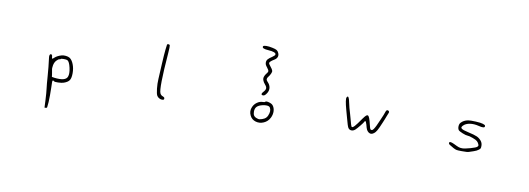

<svg xmlns="http://www.w3.org/2000/svg" viewBox="-69 -1123 5138 1864"><g transform="rotate(10 2500.0 -191.0)"><path d="M554 -201Q544 -206 517.5 -206Q491 -206 488 -201Q485 -196 476 -196Q467 -196 449 -177.5Q431 -159 425 -128Q419 -97 424 -80Q428 -64 431 -39L434 -15L458 -11Q571 3 588 -45Q600 -75 587 -132.5Q574 -190 554 -201ZM491 -237Q510 -242 533 -239.5Q556 -237 571 -228Q595 -212 610.5 -172.5Q626 -133 626 -86Q626 -38 612 -16Q598 6 558 20Q539 27 502.5 28Q466 29 462 23Q460 18 451 18Q445 18 444.5 30.5Q444 43 446 94Q448 166 445 231Q442 276 440 283.5Q438 291 428 291H415L412 221Q408 142 403 106Q398 70 392 -16Q386 -102 374 -194Q370 -224 384 -230Q389 -232 394 -228Q402 -221 402 -206Q402 -191 406.5 -190Q411 -189 424 -202Q449 -225 491 -237Z M1480 -515Q1480 -521 1486 -523Q1492 -525 1499 -523Q1506 -521 1508 -515Q1511 -506 1506 -438Q1478 -83 1500 -40Q1509 -22 1527 -16Q1537 -12 1541 -8Q1545 -4 1545 3Q1545 10 1542 13Q1539 16 1529 17Q1515 19 1498 10Q1481 1 1474 -12Q1464 -29 1458.5 -79.5Q1453 -130 1456 -176Q1461 -275 1464 -329Q1469 -422 1474 -467Q1477 -486 1480 -515Z M2559 -99Q2551 -104 2531.5 -104Q2512 -104 2494 -99Q2457 -90 2440.5 -72.5Q2424 -55 2424 -24Q2424 1 2433.5 15Q2443 29 2466 36Q2480 41 2488 40.5Q2496 40 2515 34Q2540 26 2554 10.5Q2568 -5 2575 -33Q2581 -54 2576 -73.5Q2571 -93 2559 -99ZM2515 -136Q2521 -146 2550 -138.5Q2579 -131 2591 -117Q2610 -94 2611.5 -60.5Q2613 -27 2597 5Q2577 45 2537 62.5Q2497 80 2457.5 68.5Q2418 57 2400 20Q2379 -22 2398 -64Q2410 -93 2437 -112Q2464 -131 2494 -131Q2512 -131 2515 -136ZM2401 -663Q2404 -672 2431.5 -672.5Q2459 -673 2494 -665Q2524 -659 2537 -651Q2550 -643 2557 -626Q2567 -605 2560 -586Q2553 -567 2530 -554Q2487 -528 2487 -513Q2487 -507 2507 -482Q2527 -458 2530 -445Q2533 -435 2524.5 -416Q2516 -397 2503 -381Q2480 -355 2504 -332Q2528 -308 2532.5 -280Q2537 -252 2521 -225Q2509 -206 2500 -199.5Q2491 -193 2480 -194Q2468 -196 2467.5 -204.5Q2467 -213 2478 -225Q2500 -248 2501.5 -264.5Q2503 -281 2485 -301Q2449 -342 2461 -375Q2467 -393 2479 -407Q2494 -424 2493.5 -435Q2493 -446 2476 -467Q2464 -482 2459.5 -491.5Q2455 -501 2455 -514Q2455 -532 2466 -545.5Q2477 -559 2508 -579Q2556 -610 2514 -626Q2495 -633 2462 -635Q2426 -637 2411 -644Q2396 -651 2401 -663Z M3286 -316Q3300 -343 3313 -297Q3316 -286 3319 -271Q3330 -219 3345 -172Q3348 -162 3358 -126Q3378 -46 3385 -42Q3394 -37 3413 -57.5Q3432 -78 3473 -138Q3494 -167 3504 -175Q3514 -183 3523 -178Q3537 -169 3554 -95Q3563 -55 3570 -49Q3577 -45 3584 -46.5Q3591 -48 3600 -61Q3609 -74 3620 -96.5Q3631 -119 3647 -157Q3673 -215 3684 -249Q3687 -259 3695.5 -261.5Q3704 -264 3712 -257Q3720 -248 3714 -236Q3707 -220 3702 -206Q3697 -192 3688 -170Q3680 -152 3676 -141Q3650 -78 3636.5 -54.5Q3623 -31 3609 -21Q3592 -9 3580 -9Q3568 -9 3554 -19Q3542 -29 3535.5 -42.5Q3529 -56 3521 -89Q3512 -121 3504 -121Q3500 -121 3496 -111Q3491 -101 3465.5 -69.5Q3440 -38 3426 -25Q3408 -8 3387.5 -8.5Q3367 -9 3355 -27Q3345 -43 3325 -120Q3325 -121 3304 -196Q3276 -298 3286 -316Z M4486 -301Q4508 -305 4560.5 -302.5Q4613 -300 4634 -293Q4649 -288 4653.5 -284.5Q4658 -281 4658 -273Q4658 -250 4597 -266Q4549 -278 4508.5 -271.5Q4468 -265 4446 -242Q4436 -232 4434.5 -224.5Q4433 -217 4440.5 -211Q4448 -205 4463.5 -199.5Q4479 -194 4507 -188Q4571 -174 4597 -162Q4623 -150 4642 -126Q4657 -106 4657 -80Q4657 -63 4654.5 -56Q4652 -49 4640 -40Q4623 -26 4593 -16Q4564 -7 4548 -1Q4532 5 4478 4Q4440 4 4427 1.5Q4414 -1 4395 -11Q4362 -29 4352 -36.5Q4342 -44 4342 -52Q4342 -75 4391 -52Q4427 -34 4442 -29Q4457 -24 4477 -24Q4502 -24 4556.5 -39.5Q4611 -55 4620 -65Q4627 -72 4627.5 -76.5Q4628 -81 4624 -91Q4618 -106 4605 -118Q4595 -128 4559.5 -141Q4524 -154 4508 -154Q4491 -154 4456.5 -168Q4422 -182 4414 -192Q4404 -206 4405 -229Q4406 -252 4418 -265Q4444 -293 4486 -301Z"/></g></svg>

Font: sitelen luka ante tan jan Iwi
Style: Regular
Weight: 400
Designer: jan Iwi
Foundry: SP Font Maker - https://wasokeli.github.io/sp-font-maker
Version: Version 1.0